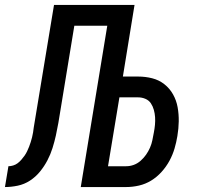

<svg xmlns="http://www.w3.org/2000/svg" viewBox="-55 -755 825 775"><path d="M-35 0 -21 -84Q-12 -84 -2 -87Q8 -90 16 -96Q24 -102 31 -110Q38 -118 44 -126.5Q50 -135 54.5 -144.5Q59 -154 62.5 -163Q66 -172 69 -181.5Q72 -191 74.5 -201Q77 -211 78.5 -220.5Q80 -230 81 -239L163 -735H488L441 -446H503Q532 -446 559.5 -439Q587 -432 608.5 -415Q630 -398 643.5 -374Q657 -350 662 -322Q667 -294 666.5 -265Q666 -236 661 -206Q657 -181 649.5 -155.5Q642 -130 629 -106Q616 -82 597 -61Q578 -40 555 -26Q532 -12 506 -6Q480 0 454 0H271L378 -651H245L189 -310Q185 -284 180.5 -258.5Q176 -233 170.5 -208Q165 -183 157 -157.5Q149 -132 136.5 -108Q124 -84 106.5 -62.5Q89 -41 66 -26Q43 -11 16.5 -5.5Q-10 0 -35 0ZM454 -84Q470 -84 485 -89.5Q500 -95 512.5 -106Q525 -117 534.5 -130.5Q544 -144 550.5 -159Q557 -174 560 -189Q563 -204 566 -220Q569 -235 570.5 -251Q572 -267 571 -282Q570 -297 566 -311.5Q562 -326 554 -338Q546 -350 532 -356Q518 -362 503 -362H427L381 -84Z"/></svg>

Font: Iosevka Custom Medium
Style: Italic
Weight: 500
Italic angle: -9°
Designer: Belleve Invis
Foundry: Belleve Invis
Version: Version 27.0.1